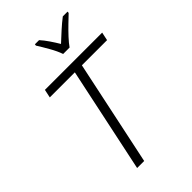

<svg xmlns="http://www.w3.org/2000/svg" viewBox="-278 -1043 1138 1138"><g transform="rotate(-45 291.5 -473.5)"><path d="M162 0 302 -662H92L103 -714H583L572 -662H361L221 0ZM330 -788Q318 -823 294 -865Q270 -907 251 -937L252 -947H287Q307 -925 327 -895.5Q347 -866 363 -839Q392 -866 424 -895Q456 -924 486 -947H526L525 -937Q506 -919 478.5 -892.5Q451 -866 425 -838Q399 -810 384 -788Z"/></g></svg>

Font: Noto Sans Light
Style: Italic
Weight: 300
Italic angle: -12°
Designer: Monotype Design Team
Foundry: Monotype Imaging Inc.
Version: Version 2.013; ttfautohint (v1.8.4.7-5d5b)